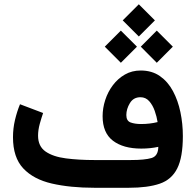

<svg xmlns="http://www.w3.org/2000/svg" viewBox="-20 -889 927 909"><path d="M637.2 -868.7 713.4 -792.5 637.2 -716.3 561 -792.5ZM722.2 -744.1 798.3 -668 722.2 -591.8 646.5 -668ZM552.2 -744.1 628.4 -668 552.2 -591.8 476.1 -668ZM729.5 -193.8Q691.9 -185.5 648.9 -185.5Q563.5 -185.5 514.6 -222.9Q465.8 -260.3 465.8 -338.9Q465.8 -377.4 478.3 -415.8Q490.7 -454.1 514.4 -485.6Q538.1 -517.1 571.3 -536.1Q604.5 -555.2 646 -555.2Q699.2 -555.2 737.1 -528.8Q774.9 -502.4 798.8 -457.8Q822.8 -413.1 834.2 -357.9Q845.7 -302.7 845.7 -245.1Q845.7 -144.5 819.1 -91.6Q792.5 -38.6 736.1 -19.3Q679.7 0 589.8 0H427.2Q312.5 0 225.6 -20Q138.7 -40 90.1 -91.8Q41.5 -143.6 41.5 -239.3Q41.5 -281.2 51 -321.3Q60.5 -361.3 74.7 -395.5L184.1 -354Q176.3 -331.5 168.2 -302.5Q160.2 -273.4 160.2 -246.6Q160.2 -196.3 195.8 -171.6Q231.4 -147 292 -139.2Q352.5 -131.3 427.2 -131.3H598.6Q666 -131.3 697.5 -140.9Q729 -150.4 729.5 -193.8ZM648.4 -301.8Q689 -301.8 726.1 -311Q722.2 -336.4 712.6 -363.8Q703.1 -391.1 686.5 -409.9Q669.9 -428.7 645 -428.7Q611.8 -428.7 595 -400.9Q578.1 -373 578.1 -344.2Q578.1 -316.9 598.1 -309.3Q618.2 -301.8 648.4 -301.8Z"/></svg>

Font: Vazirmatn UI NL
Style: Bold
Weight: 700
Designer: Saber Rastikerdar
Foundry: Saber Rastikerdar
Version: Version 33.003